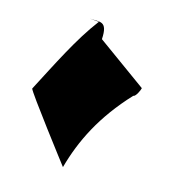

<svg xmlns="http://www.w3.org/2000/svg" viewBox="-116 -709 698 782"><g transform="rotate(20 233.5 -318.0)"><path d="M18 -272C18 -262 245 -14 245 -14C267 -135 314 -256 415 -385C425 -385 437 -419 437 -426L216 -558C214 -638 183 -620 141 -620H180C117 -520 70 -396 18 -272Z"/></g></svg>

Font: Ampere
Style: UltCnd
Weight: 400
Version: Version 1